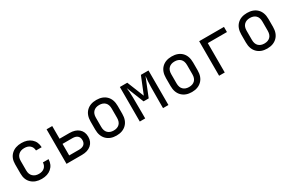

<svg xmlns="http://www.w3.org/2000/svg" viewBox="112 -1599 3977 2648"><g transform="rotate(-30 2100.0 -275.0)"><path d="M308 10Q208 10 148 -46Q88 -102 88 -200V-350Q88 -448 148 -504Q208 -560 308 -560Q403 -560 461.5 -509Q520 -458 523 -370H433Q430 -423 397 -451.5Q364 -480 308 -480Q249 -480 213.5 -446.5Q178 -413 178 -351V-200Q178 -138 213.5 -104Q249 -70 308 -70Q364 -70 397 -99Q430 -128 433 -180H523Q520 -92 461.5 -41Q403 10 308 10Z M705 0V-550H795V-348H952Q1045 -348 1098.5 -301.5Q1152 -255 1152 -174Q1152 -94 1098 -47Q1044 0 952 0ZM795 -82H952Q1004 -82 1031.5 -105.5Q1059 -129 1059 -174Q1059 -219 1031.5 -242.5Q1004 -266 952 -266H795Z M1500 8Q1401 8 1342.5 -50Q1284 -108 1284 -212V-338Q1284 -443 1342 -500.5Q1400 -558 1500 -558Q1600 -558 1658 -500.5Q1716 -443 1716 -338V-212Q1716 -108 1657.5 -50Q1599 8 1500 8ZM1500 -72Q1559 -72 1592.5 -105Q1626 -138 1626 -202V-348Q1626 -412 1592.5 -445Q1559 -478 1500 -478Q1442 -478 1408 -445Q1374 -412 1374 -348V-202Q1374 -138 1408 -105Q1442 -72 1500 -72Z M1872 0V-550H1990L2098 -281L2207 -550H2328V0H2242V-85Q2242 -228 2243.5 -332Q2245 -436 2255 -506L2138 -215H2056L1946 -490Q1955 -428 1956.5 -332Q1958 -236 1958 -85V0Z M2700 8Q2601 8 2542.5 -50Q2484 -108 2484 -212V-338Q2484 -443 2542 -500.5Q2600 -558 2700 -558Q2800 -558 2858 -500.5Q2916 -443 2916 -338V-212Q2916 -108 2857.5 -50Q2799 8 2700 8ZM2700 -72Q2759 -72 2792.5 -105Q2826 -138 2826 -202V-348Q2826 -412 2792.5 -445Q2759 -478 2700 -478Q2642 -478 2608 -445Q2574 -412 2574 -348V-202Q2574 -138 2608 -105Q2642 -72 2700 -72Z M3135 0V-550H3530V-468H3225V0Z M3900 8Q3801 8 3742.5 -50Q3684 -108 3684 -212V-338Q3684 -443 3742 -500.5Q3800 -558 3900 -558Q4000 -558 4058 -500.5Q4116 -443 4116 -338V-212Q4116 -108 4057.5 -50Q3999 8 3900 8ZM3900 -72Q3959 -72 3992.5 -105Q4026 -138 4026 -202V-348Q4026 -412 3992.5 -445Q3959 -478 3900 -478Q3842 -478 3808 -445Q3774 -412 3774 -348V-202Q3774 -138 3808 -105Q3842 -72 3900 -72Z"/></g></svg>

Font: JetBrainsMonoNL NFM
Style: Regular
Weight: 400
Monospace: yes
Designer: Philipp Nurullin, Konstantin Bulenkov
Foundry: JetBrains
Version: Version 2.304; ttfautohint (v1.8.4.7-5d5b);Nerd Fonts 3.3.0